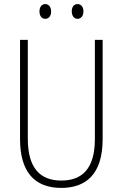

<svg xmlns="http://www.w3.org/2000/svg" viewBox="-20 -909 600 939"><path d="M173 -853C173 -833 183 -817 201 -817C219 -817 230 -831 230 -853C230 -874 219 -889 201 -889C183 -889 173 -873 173 -853ZM331 -854C331 -833 341 -817 359 -817C377 -817 388 -832 388 -854C388 -875 377 -889 359 -889C341 -889 331 -874 331 -854ZM482 -228V-714H444V-229C444 -82 380 -26 280 -26C176 -26 116 -87 116 -231V-714H78V-229C78 -67 150 10 280 10C399 10 482 -56 482 -228Z"/></svg>

Font: Noto Sans Tamil Condensed ExtraLight
Style: Regular
Weight: 200
Width: 3
Designer: Jelle Bosma - Monotype Design Team
Foundry: Monotype Imaging Inc.
Version: Version 2.004